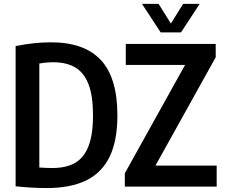

<svg xmlns="http://www.w3.org/2000/svg" viewBox="-20 -968 1166 996"><path d="M61 -1.5V-729Q157.5 -748.5 244 -748.5Q418 -748.5 503.5 -656.2Q589 -564 589 -370Q589 -238 548.5 -154.8Q508 -71.5 427 -32Q346 7.5 223 7.5Q146 7.5 61 -1.5ZM462.5 -370Q462.5 -469.5 439.5 -530Q416.5 -590.5 371 -617.8Q325.5 -645 256 -645Q220.5 -645 184 -638.5V-99Q218 -96.5 253 -96.5Q323.5 -96.5 369.5 -123Q415.5 -149.5 439 -209.5Q462.5 -269.5 462.5 -370ZM786.5 -109H1104V0H627.5V-69L940 -631H632.5V-740H1099V-671ZM930 -948H1016L919 -800H813.5L716.5 -948H802.5L866.5 -846Z"/></svg>

Font: Encode Sans Condensed SemiBold
Style: Regular
Weight: 600
Width: 3
Designer: Multiple Designers
Foundry: Impallari Type
Version: Version 2.000